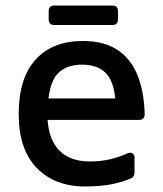

<svg xmlns="http://www.w3.org/2000/svg" viewBox="-20 -663 593 698"><path d="M290 15Q179 15 113.5 -52.5Q48 -120 48 -248Q48 -379 109.5 -446.5Q171 -514 281 -514Q359 -514 408 -481Q457 -448 480.5 -388Q504 -328 506 -248Q506 -227 485 -227H153Q158 -153 197 -114.5Q236 -76 307 -76Q347 -76 382 -84.5Q417 -93 444 -106Q455 -110 462 -105.5Q469 -101 469 -89V-37Q469 -20 457 -15Q423 0 381.5 7.5Q340 15 290 15ZM278 -428Q227 -428 196 -401.5Q165 -375 156 -305H399Q393 -369 363.5 -398.5Q334 -428 278 -428ZM178 -572Q157 -572 157 -593V-622Q157 -643 178 -643H388Q409 -643 409 -622V-593Q409 -572 388 -572Z"/></svg>

Font: Pitagon Sans Medium
Style: Regular
Weight: 500
Designer: Travis Tran
Foundry: Pitagon
Version: Version 1.001; ttfautohint (v1.8.4.7-5d5b);gftools[0.9.26]